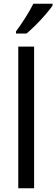

<svg xmlns="http://www.w3.org/2000/svg" viewBox="-20 -1061 302 1030"><path d="M163 -51H78V-811H163ZM262 -1031Q249 -1012 224.5 -983.5Q200 -955 172 -927Q144 -899 122 -881H66V-893Q90 -925 116 -966Q142 -1007 159 -1041H262Z"/></svg>

Font: Noto Sans Tamil UI SemiCondensed
Style: Regular
Weight: 400
Width: 4
Designer: Jelle Bosma - Monotype Design Team
Foundry: Monotype Imaging Inc.
Version: Version 2.004; ttfautohint (v1.8.4.7-5d5b)